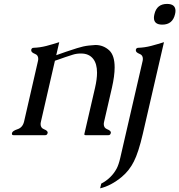

<svg xmlns="http://www.w3.org/2000/svg" viewBox="-20 -704 934 1000"><path d="M723.6 -5.9Q701.2 90.3 677.2 137.2Q653.8 184.1 614.3 217.3Q558.1 263.7 501.5 276.9L507.3 252.4Q560.1 224.6 587.4 174.3Q598.1 154.3 606.4 118.2Q614.7 82 634.3 -2.9L722.2 -383.8Q724.1 -391.1 724.1 -397.5Q724.1 -417 707 -423.3Q687 -431.2 687.5 -441.9Q687.5 -443.4 687.5 -444.8Q689.9 -455.1 700.2 -455.1Q732.9 -456.1 766.6 -464.8Q799.8 -473.6 834 -484.4ZM850.1 -683.6Q893.6 -683.6 894 -647.9Q894 -639.6 891.6 -629.9Q878.9 -575.7 825.2 -575.7Q781.7 -575.7 781.7 -611.3Q781.7 -619.6 784.2 -629.9Q796.4 -683.6 850.1 -683.6ZM477.1 -469.7Q518.1 -469.7 548.8 -441.9Q577.1 -415.5 577.1 -353Q577.1 -309.1 563 -247.1L522.5 -71.3Q520.5 -63.5 520.5 -57.6Q520.5 -38.1 537.6 -31.2Q560.1 -22.5 557.1 -11.2Q554.7 0 544.9 0H426.3Q418 0 419.4 -6.3L475.1 -247.1Q485.4 -292 485.4 -325.2Q485.4 -372.1 465.3 -397.5Q443.4 -425.3 402.3 -425.3Q400.9 -425.3 399.4 -425.3Q378.4 -425.3 358.4 -418.9Q337.4 -412.1 319.3 -406.2Q301.3 -400.4 289.1 -395.5Q276.4 -391.1 266.1 -387.7L193.4 -71.3Q191.4 -63.5 191.4 -57.6Q191.4 -38.1 208.5 -31.2Q231 -22.5 228 -11.2Q225.6 0 215.8 0H50.3Q42 0 42 -7.3Q42 -9.3 42.5 -11.2Q44.9 -22.5 71.8 -31.2Q98.1 -40 105.5 -71.3L177.2 -383.8Q179.2 -391.1 179.2 -397.5Q179.2 -417 162.1 -423.3Q142.1 -431.2 142.6 -441.9Q142.6 -443.4 142.6 -444.8Q145 -455.1 155.3 -455.1Q188 -456.1 221.7 -464.8Q254.9 -473.6 288.6 -484.4L272.9 -416.5Q302.2 -426.8 324.2 -434.6Q346.7 -442.4 380.9 -453.1Q414.6 -463.9 442.9 -466.8Q470.7 -469.7 477.1 -469.7Z"/></svg>

Font: Caudex
Style: Italic
Weight: 400
Italic angle: -13°
Version: Version 1.04